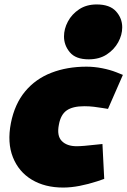

<svg xmlns="http://www.w3.org/2000/svg" viewBox="-20 -835 573 864"><path d="M264 9Q182 9 123 -26.5Q64 -62 38 -127.5Q12 -193 29 -281Q46 -367 93 -423.5Q140 -480 211 -507.5Q282 -535 369 -535Q404 -535 439.5 -528Q475 -521 503 -510L533 -498L466 -345L441 -349Q423 -352 402.5 -354.5Q382 -357 359 -357Q307 -357 280 -338Q253 -319 245 -274Q235 -224 258 -200.5Q281 -177 325 -177Q352 -177 412 -184L441 -187L449 -30L417 -19Q377 -6 338 1.5Q299 9 264 9ZM379 -568Q321 -568 294.5 -599.5Q268 -631 268 -671Q268 -705 285.5 -738Q303 -771 336 -793Q369 -815 415 -815Q474 -815 502 -784Q530 -753 530 -712Q530 -678 512 -645Q494 -612 460.5 -590Q427 -568 379 -568Z"/></svg>

Font: REM Black
Style: Italic
Weight: 900
Italic angle: -11°
Designer: Octavio Pardo
Foundry: Ashler Design
Version: Version 1.005;gftools[0.9.28]